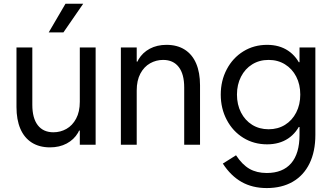

<svg xmlns="http://www.w3.org/2000/svg" viewBox="-20 -750 1720 995"><path d="M475.6 0H393.6V-503.9H475.6ZM256.8 -64.5Q293 -64.5 324.2 -82Q355.5 -99.6 374.5 -135.3Q393.6 -170.9 393.6 -222.7L405.3 -144.5V-73.2H377.9L405.3 -144.5Q405.3 -97.7 384.3 -62Q363.3 -26.4 325.7 -6.3Q288.1 13.7 239.3 13.7Q183.6 13.7 144.5 -11.2Q105.5 -36.1 85.4 -83Q65.4 -129.9 65.4 -195.3V-503.9H147.5V-207Q147.5 -137.7 175.8 -101.1Q204.1 -64.5 256.8 -64.5ZM411.1 -730.5H319.3L232.4 -582H308.6Z M606.4 -503.9H688.5V0H606.4ZM825.2 -439.5Q789.1 -439.5 757.8 -421.9Q726.6 -404.3 707.5 -368.7Q688.5 -333 688.5 -281.2L676.8 -359.4V-430.7H704.1L676.8 -359.4Q676.8 -406.2 697.8 -441.9Q718.8 -477.5 756.3 -497.6Q793.9 -517.6 842.8 -517.6Q898.4 -517.6 937.5 -492.7Q976.6 -467.8 996.6 -420.9Q1016.6 -374 1016.6 -308.6V0H934.6V-296.9Q934.6 -366.2 906.2 -402.8Q877.9 -439.5 825.2 -439.5Z M1364.3 -2Q1295.9 -2 1241.2 -35.6Q1186.5 -69.3 1155.3 -128.4Q1124 -187.5 1124 -259.8Q1124 -332 1155.3 -391.1Q1186.5 -450.2 1241.2 -483.9Q1295.9 -517.6 1364.3 -517.6Q1427.7 -517.6 1473.1 -487.3Q1518.6 -457 1542.5 -399.4Q1566.4 -341.8 1566.4 -259.8L1516.6 -427.7H1579.1V-91.8H1516.6L1566.4 -259.8Q1566.4 -178.7 1542.5 -120.6Q1518.6 -62.5 1473.1 -32.2Q1427.7 -2 1364.3 -2ZM1536.1 -259.8Q1536.1 -312.5 1515.1 -353Q1494.1 -393.6 1457 -416.5Q1419.9 -439.5 1372.1 -439.5Q1324.2 -439.5 1287.1 -416.5Q1250 -393.6 1229 -352.5Q1208 -311.5 1208 -259.8Q1208 -208 1229 -167Q1250 -126 1287.1 -103Q1324.2 -80.1 1372.1 -80.1Q1419.9 -80.1 1457 -103Q1494.1 -126 1515.1 -167Q1536.1 -208 1536.1 -259.8ZM1134.8 97.7 1203.1 54.7Q1235.4 103.5 1272.9 125Q1310.5 146.5 1362.3 146.5Q1445.3 146.5 1488.8 96.2Q1532.2 45.9 1532.2 -50.8V-118.2L1554.7 -252L1532.2 -402.3V-503.9H1614.3V-50.8Q1614.3 35.2 1584 97.2Q1553.7 159.2 1497.1 191.9Q1440.4 224.6 1362.3 224.6Q1288.1 224.6 1231.9 192.9Q1175.8 161.1 1134.8 97.7Z"/></svg>

Font: Wanted Sans Std Variable
Style: Regular
Weight: 400
Designer: Original Design by Kil Hyung-jin and Kang Hanbin, Wanted Lab, Inc;
Foundry: Wanted Lab, Inc.
Version: Version 1.003;Glyphs 3.2 (3227)